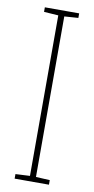

<svg xmlns="http://www.w3.org/2000/svg" viewBox="-83 -751 386 788"><g transform="rotate(10 109.5 -357.0)"><path d="M181 0V-19L123 -22V-691L181 -695V-714H38V-695L98 -691V-22L38 -19V0Z"/></g></svg>

Font: Noto Sans Kannada ExtraCondensed Thin
Style: Regular
Weight: 100
Width: 2
Designer: Jelle Bosma - Monotype Design Team
Foundry: Monotype Imaging Inc.
Version: Version 2.005